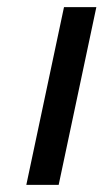

<svg xmlns="http://www.w3.org/2000/svg" viewBox="-20 -520 291 540"><path d="M160 -500 54 0H145L251 -500Z"/></svg>

Font: LT Wave Text Italic
Style: Regular
Weight: 400
Designer: Daniel Lyons
Version: Version 2.5 (Glyphs App)